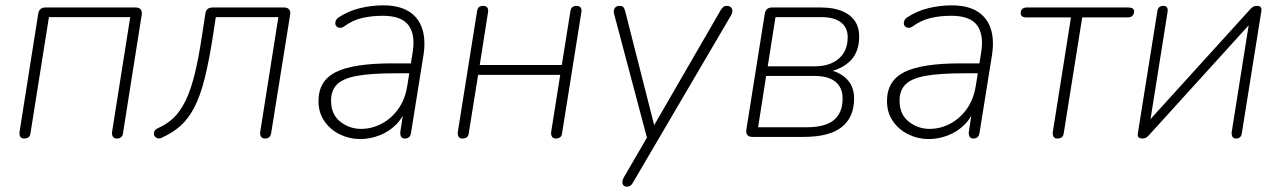

<svg xmlns="http://www.w3.org/2000/svg" viewBox="-20 -512 4789 718"><path d="M70 6Q60 6 56 -0.5Q52 -7 53 -18L123 -461Q125 -473 132 -478.5Q139 -484 150 -484H487Q500 -484 506 -477Q512 -470 510 -457L440 -14Q437 6 417 6Q407 6 402.5 -0.5Q398 -7 399 -18L467 -448H163L94 -14Q93 -4 87 1Q81 6 70 6Z M971 6Q961 6 956.5 -0.5Q952 -7 953 -18L1021 -448H787L777 -382Q762 -285 745.5 -219Q729 -153 706.5 -110Q684 -67 654.5 -41Q625 -15 585 3Q577 7 570.5 5.5Q564 4 560 -0.5Q556 -5 555.5 -11Q555 -17 558 -22.5Q561 -28 569 -32Q604 -47 629 -71Q654 -95 673.5 -134.5Q693 -174 708 -234.5Q723 -295 736 -383L748 -461Q751 -484 775 -484H1042Q1055 -484 1061 -477Q1067 -470 1065 -457L994 -14Q991 6 971 6Z M1327 8Q1287 8 1251 -9.5Q1215 -27 1193 -59Q1171 -91 1171 -134Q1171 -210 1236 -242.5Q1301 -275 1446 -275H1527L1521 -238H1462Q1369 -238 1316 -228.5Q1263 -219 1240.5 -196.5Q1218 -174 1218 -136Q1218 -84 1252.5 -57Q1287 -30 1330 -30Q1370 -30 1406.5 -49Q1443 -68 1469 -104Q1495 -140 1503 -191L1523 -315Q1534 -383 1507.5 -418Q1481 -453 1411 -453Q1371 -453 1335.5 -445Q1300 -437 1268 -414Q1260 -408 1252.5 -408Q1245 -408 1240 -412Q1235 -416 1234 -422Q1233 -428 1236 -435Q1239 -442 1248 -448Q1283 -471 1326 -481.5Q1369 -492 1413 -492Q1472 -492 1508.5 -469.5Q1545 -447 1559 -404.5Q1573 -362 1563 -302L1517 -15Q1514 6 1494 6Q1484 6 1480 -1Q1476 -8 1477 -19L1492 -116H1502Q1489 -74 1461.5 -46.5Q1434 -19 1398.5 -5.5Q1363 8 1327 8Z M1709 6Q1699 6 1695 -0.5Q1691 -7 1692 -18L1764 -470Q1766 -481 1771.5 -485.5Q1777 -490 1787 -490Q1798 -490 1802.5 -483.5Q1807 -477 1805 -466L1774 -269H2081L2113 -470Q2115 -481 2120.5 -485.5Q2126 -490 2136 -490Q2147 -490 2151.5 -483.5Q2156 -477 2154 -466L2082 -14Q2081 -4 2075 1Q2069 6 2059 6Q2049 6 2044.5 -0.5Q2040 -7 2041 -18L2075 -232H1768L1733 -14Q1732 -4 1726 1Q1720 6 1709 6Z M2325 186Q2316 186 2311.5 181Q2307 176 2307.5 168Q2308 160 2313 151L2405 -7L2402 13L2277 -458Q2273 -472 2278.5 -481Q2284 -490 2297 -490Q2307 -490 2311 -485.5Q2315 -481 2318 -470L2434 -14H2409L2675 -474Q2680 -482 2685 -486Q2690 -490 2698 -490Q2712 -490 2717 -479.5Q2722 -469 2714 -455L2348 169Q2344 177 2338.5 181.5Q2333 186 2325 186Z M2984 0H2794Q2781 0 2775 -7Q2769 -14 2771 -27L2840 -461Q2844 -484 2867 -484H3049Q3096 -484 3128 -471Q3160 -458 3176.5 -434Q3193 -410 3193 -376Q3193 -312 3153.5 -278.5Q3114 -245 3054 -240L3056 -252Q3105 -252 3139.5 -223Q3174 -194 3174 -144Q3174 -74 3128 -37Q3082 0 2984 0ZM2845 -228 2815 -36H2994Q3067 -36 3099 -63.5Q3131 -91 3131 -143Q3131 -185 3104 -206.5Q3077 -228 3027 -228ZM2880 -448 2851 -264H3027Q3083 -264 3116.5 -292.5Q3150 -321 3150 -373Q3150 -409 3124.5 -428.5Q3099 -448 3051 -448Z M3453 8Q3413 8 3377 -9.5Q3341 -27 3319 -59Q3297 -91 3297 -134Q3297 -210 3362 -242.5Q3427 -275 3572 -275H3653L3647 -238H3588Q3495 -238 3442 -228.5Q3389 -219 3366.5 -196.5Q3344 -174 3344 -136Q3344 -84 3378.5 -57Q3413 -30 3456 -30Q3496 -30 3532.5 -49Q3569 -68 3595 -104Q3621 -140 3629 -191L3649 -315Q3660 -383 3633.5 -418Q3607 -453 3537 -453Q3497 -453 3461.5 -445Q3426 -437 3394 -414Q3386 -408 3378.5 -408Q3371 -408 3366 -412Q3361 -416 3360 -422Q3359 -428 3362 -435Q3365 -442 3374 -448Q3409 -471 3452 -481.5Q3495 -492 3539 -492Q3598 -492 3634.5 -469.5Q3671 -447 3685 -404.5Q3699 -362 3689 -302L3643 -15Q3640 6 3620 6Q3610 6 3606 -1Q3602 -8 3603 -19L3618 -116H3628Q3615 -74 3587.5 -46.5Q3560 -19 3524.5 -5.5Q3489 8 3453 8Z M3934 6Q3924 6 3920 -0.5Q3916 -7 3917 -18L3985 -447H3818Q3797 -447 3797 -463Q3797 -474 3803.5 -479Q3810 -484 3820 -484H4200Q4221 -484 4221 -469Q4221 -459 4215 -453Q4209 -447 4198 -447H4027L3958 -14Q3957 -4 3951 1Q3945 6 3934 6Z M4252 6Q4246 6 4241.5 4Q4237 2 4235.5 -2Q4234 -6 4235 -13L4308 -470Q4311 -490 4330 -490Q4341 -490 4344.5 -483.5Q4348 -477 4346 -466L4277 -32H4251L4654 -476Q4659 -482 4665 -486Q4671 -490 4681 -490Q4687 -490 4691 -488Q4695 -486 4696.5 -482Q4698 -478 4697 -471L4624 -14Q4621 6 4603 6Q4593 6 4589 -0.5Q4585 -7 4586 -18L4655 -452H4681L4278 -8Q4273 -2 4267 2Q4261 6 4252 6Z"/></svg>

Font: Nunito Variable Extra Light
Style: Italic
Weight: 200
Italic angle: -9°
Designer: Vernon Adams
Foundry: Vernon Adams
Version: Version 3.602